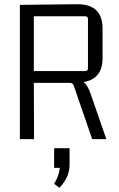

<svg xmlns="http://www.w3.org/2000/svg" viewBox="-20 -658 563 908"><path d="M141 0H74V-635L340 -638Q465 -641 465 -523V-383Q465 -285 376 -270Q394 -256 409 -213L483 0H416L328 -255Q323 -266 311 -266H140ZM383 -581H140V-322H383Q396 -322 396 -335V-568Q396 -581 383 -581ZM236 136V43H309V122Q309 180 261 230L236 211Q258 177 263 136Z"/></svg>

Font: Gemunu Libre Light
Style: Regular
Weight: 300
Designer: Puspanada Ekanayake, Sola Matas, Pathum Egodawatta, Kosala Senevirathne
Foundry: mooniak
Version: Version 1.100